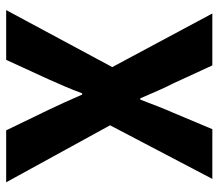

<svg xmlns="http://www.w3.org/2000/svg" viewBox="-62 -630 692 607"><g transform="rotate(90 283.5 -326.0)"><path d="M11.4 0 191.6 -335.4 22.1 -651.8H186.3L243 -528.5Q254.5 -506.5 265.7 -480.8Q276.9 -455.1 290.4 -424H294.4Q306.1 -455.1 316.3 -480.8Q326.4 -506.5 336.1 -528.5L387.9 -651.8H545.1L375.6 -328.5L555.8 0H391.6L327.3 -132.9Q315.1 -158.5 303.3 -184.4Q291.6 -210.2 278.5 -240.2H274.5Q263.4 -210.2 252.3 -184.4Q241.2 -158.5 229.7 -132.9L168.7 0Z"/></g></svg>

Font: Source Sans 3 VF
Style: Regular
Weight: 200
Designer: Paul D. Hunt
Foundry: Adobe
Version: Version 3.046;hotconv 1.0.118;makeotfexe 2.5.65603